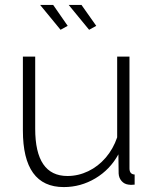

<svg xmlns="http://www.w3.org/2000/svg" viewBox="-20 -750 627 780"><path d="M73 -220V-520H123V-227Q123 -35 254 -35Q298 -35 338.5 -54.5Q379 -74 409.5 -109.5Q440 -145 456 -192V-520H506V-66Q506 -42 527 -41V0Q510 2 502 0Q485 -2 474 -14.5Q463 -27 462 -45L461 -123Q427 -61 367.5 -25.5Q308 10 239 10Q73 10 73 -220ZM259 -730H311L371 -645L342 -629ZM143 -730H196L255 -645L226 -629Z"/></svg>

Font: Raleway Light
Style: Regular
Weight: 300
Designer: Matt McInerney, Pablo Impallari, Rodrigo Fuenzalida
Foundry: Matt McInerney, Pablo Impallari, Rodrigo Fuenzalida
Version: Version 4.026